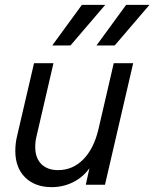

<svg xmlns="http://www.w3.org/2000/svg" viewBox="-20 -760 635 790"><path d="M317 -740H413L270 -573H195ZM595 -740 452 -573H377L499 -740ZM448 -500H528L412 0H333L348 -68Q322 -31 281 -10.5Q240 10 193 10Q124 10 83.5 -30Q43 -70 43 -139Q43 -170 50 -199L120 -500H200L130 -198Q125 -179 125 -155Q125 -110 150 -85Q175 -60 219 -60Q279 -60 322.5 -104Q366 -148 385 -228Z"/></svg>

Font: CBA Beacon Sans
Style: Italic
Weight: 400
Italic angle: -13°
Designer: Wei Huang
Foundry: Wei Huang
Version: Version 1.002